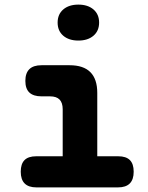

<svg xmlns="http://www.w3.org/2000/svg" viewBox="-20 -813 640 833"><path d="M493 -135Q527 -135 543.5 -118.5Q560 -102 560 -68Q560 -34 543 -17Q526 0 492 0H138Q104 0 87 -17Q70 -34 70 -68Q70 -102 86.5 -118.5Q103 -135 137 -135H252V-339Q252 -367 238.5 -381Q225 -395 197 -395H160Q125 -395 107.5 -411.5Q90 -428 90 -462Q90 -496 107.5 -513Q125 -530 160 -530H282Q342 -530 372 -500Q402 -470 402 -410V-135ZM320 -637Q279 -637 254.5 -658Q230 -679 230 -715Q230 -751 254.5 -772Q279 -793 320 -793Q361 -793 385.5 -772Q410 -751 410 -715Q410 -679 385.5 -658Q361 -637 320 -637Z"/></svg>

Font: Maple Mono NL ExtraBold
Style: Regular
Weight: 800
Monospace: yes
Designer: subframe7536
Version: Version 7.000